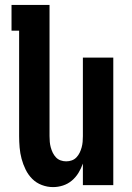

<svg xmlns="http://www.w3.org/2000/svg" viewBox="-20 -755 540 783"><path d="M196 8Q173 8 150.5 -0.5Q128 -9 111.5 -25.5Q95 -42 84.5 -63.5Q74 -85 68 -107.5Q62 -130 60 -153.5Q58 -177 58 -200V-630H27V-735H182V-200Q182 -188 183 -176.5Q184 -165 187 -154Q190 -143 195 -132.5Q200 -122 208 -113.5Q216 -105 227 -101Q238 -97 250 -97Q262 -97 273 -101Q284 -105 292 -113.5Q300 -122 305 -132.5Q310 -143 313 -154Q316 -165 317 -176.5Q318 -188 318 -200V-520H442V0H318V-88Q311 -68 300 -50Q289 -32 273 -18.5Q257 -5 237 1.5Q217 8 196 8Z"/></svg>

Font: Iosevka Term Curly Extrabold
Style: Regular
Weight: 800
Designer: Belleve Invis
Foundry: Belleve Invis
Version: Version 32.3.0